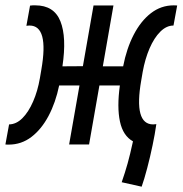

<svg xmlns="http://www.w3.org/2000/svg" viewBox="-47 -538 680 715"><path d="M480.5 157.2 406.2 140.6Q418.9 104 428.2 70.8Q437.5 37.6 448.2 -11.7Q411.1 -32.2 399.7 -85.4Q388.2 -138.7 399.4 -219.7H323.2L284.7 0H210.4L249 -219.7H173.3Q160.2 -156.2 133.8 -106.4Q107.4 -56.6 70.1 -28.1Q32.7 0.5 -14.6 0.5Q-17.6 0.5 -20.5 0.5Q-23.4 0.5 -26.9 0L-13.2 -74.7Q13.7 -75.2 36.4 -97.9Q59.1 -120.6 76.2 -159.7Q93.3 -198.7 101.6 -247.1L106.9 -278.3Q135.7 -442.9 63 -442.9Q60.5 -442.9 57.6 -442.6Q54.7 -442.4 51.3 -441.9L64.9 -517.1Q70.3 -518.1 75 -518.1Q79.6 -518.1 84.5 -518.1Q154.3 -518.1 178 -458.7Q201.7 -399.4 185.5 -291L261.7 -291.5L301.3 -517.6H375.5L335.9 -291H411.6Q424.3 -356.9 450.7 -408.2Q477.1 -459.5 514.9 -488.8Q552.7 -518.1 600.1 -518.1Q608.4 -518.1 612.8 -517.6L599.1 -442.9Q572.8 -442.9 549.8 -419.9Q526.9 -397 510 -357.9Q493.2 -318.8 484.4 -270.5L479 -238.8Q450.2 -74.7 523.4 -74.7Q527.3 -74.7 535.2 -75.7L534.7 -72.8Q530.3 -40.5 521.2 2.9Q512.2 46.4 501.2 88.1Q490.2 129.9 480.5 157.2Z"/></svg>

Font: Cascadia Mono PL SemiLight
Style: Italic
Weight: 350
Italic angle: -10°
Monospace: yes
Designer: Aaron Bell
Foundry: Saja Typeworks
Version: Version 2404.023; ttfautohint (v1.8.4)